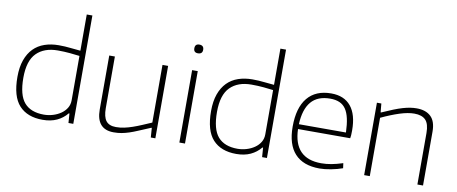

<svg xmlns="http://www.w3.org/2000/svg" viewBox="-70 -1104 3353 1410"><g transform="rotate(10 1606.5 -399.0)"><path d="M293 10Q179 10 118 -56.5Q57 -123 57 -269Q57 -342 76 -395Q95 -448 129 -482.5Q163 -517 211 -533.5Q259 -550 316 -550Q364 -550 406 -545Q448 -540 479 -538V-808H521V0H485L480 -70H475Q444 -32 399 -11Q354 10 293 10ZM296 -29Q330 -29 363 -39Q396 -49 422 -67Q448 -85 463.5 -110.5Q479 -136 479 -168V-499Q449 -503 406.5 -507Q364 -511 316 -511Q215 -511 158 -454Q101 -397 101 -270Q101 -141 149.5 -85Q198 -29 296 -29Z M823 10Q694 10 694 -138V-540H736V-155Q736 -90 759 -60.5Q782 -31 833 -31Q864 -31 894.5 -37.5Q925 -44 956.5 -55Q988 -66 1021 -80Q1054 -94 1091 -110V-540H1133V0H1099L1094 -71H1090Q1039 -50 1003 -34.5Q967 -19 938 -9.5Q909 0 882 5Q855 10 823 10Z M1332 -669Q1300 -669 1300 -701Q1300 -734 1332 -734Q1366 -734 1366 -701Q1366 -669 1332 -669ZM1312 -540H1354V0H1312Z M1737 10Q1623 10 1562 -56.5Q1501 -123 1501 -269Q1501 -342 1520 -395Q1539 -448 1573 -482.5Q1607 -517 1655 -533.5Q1703 -550 1760 -550Q1808 -550 1850 -545Q1892 -540 1923 -538V-808H1965V0H1929L1924 -70H1919Q1888 -32 1843 -11Q1798 10 1737 10ZM1740 -29Q1774 -29 1807 -39Q1840 -49 1866 -67Q1892 -85 1907.5 -110.5Q1923 -136 1923 -168V-499Q1893 -503 1850.5 -507Q1808 -511 1760 -511Q1659 -511 1602 -454Q1545 -397 1545 -270Q1545 -141 1593.5 -85Q1642 -29 1740 -29Z M2358 9Q2236 9 2173.5 -59Q2111 -127 2111 -260Q2111 -401 2172 -475Q2233 -549 2349 -549Q2445 -549 2495.5 -487.5Q2546 -426 2546 -308Q2546 -287 2545 -272Q2544 -257 2542 -249H2153Q2159 -31 2364 -31Q2401 -31 2439 -38Q2477 -45 2524 -60L2529 -23Q2490 -9 2443 0Q2396 9 2358 9ZM2348 -510Q2254 -510 2206 -453.5Q2158 -397 2153 -285H2504Q2502 -345 2492.5 -388Q2483 -431 2464.5 -458Q2446 -485 2417 -497.5Q2388 -510 2348 -510Z M2690 -540H2723L2729 -475H2733Q2780 -496 2816.5 -510.5Q2853 -525 2882 -533.5Q2911 -542 2936 -546Q2961 -550 2985 -550Q3054 -550 3091.5 -514Q3129 -478 3129 -402V0H3087V-384Q3087 -452 3059.5 -480.5Q3032 -509 2975 -509Q2928 -509 2866 -489Q2804 -469 2732 -435V0H2690Z"/></g></svg>

Font: Encode Sans Wide
Style: Thin
Weight: 100
Designer: Pablo Impallari, Andres Torresi
Foundry: Pablo Impallari, Andres Torresi
Version: Version 1.000; ttfautohint (v1.00) -l 8 -r 50 -G 200 -x 14 -